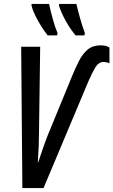

<svg xmlns="http://www.w3.org/2000/svg" viewBox="-20 -950 573 970"><path d="M93 0 87 -714H183L177 -277Q177 -245 175.5 -209Q174 -173 171 -130H173Q183 -160 195.5 -196.5Q208 -233 219 -261L341 -558Q360 -605 379 -642Q398 -679 423.5 -700Q449 -721 488 -721Q516 -721 533 -710V-630Q526 -634 518 -635.5Q510 -637 503 -637Q478 -637 461 -608.5Q444 -580 427 -540L200 0ZM362 -771Q335 -803 311 -846.5Q287 -890 278 -922L279 -930H366Q374 -895 384.5 -858Q395 -821 409 -782L406 -771ZM221 -771Q205 -791 188 -818Q171 -845 157.5 -873Q144 -901 139 -922L140 -930H228Q235 -896 246.5 -854.5Q258 -813 271 -782L268 -771Z"/></svg>

Font: Noto Sans ExtraCondensed Medium
Style: Italic
Weight: 500
Width: 2
Italic angle: -12°
Designer: Monotype Design Team
Foundry: Monotype Imaging Inc.
Version: Version 2.013; ttfautohint (v1.8.4.7-5d5b)